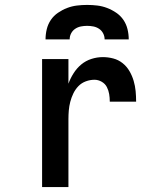

<svg xmlns="http://www.w3.org/2000/svg" viewBox="-20 -760 640 780"><path d="M151 0V-520H258V-420Q266 -442 279 -462.5Q292 -483 310 -498Q328 -513 351 -520.5Q374 -528 398 -528Q419 -528 440 -522.5Q461 -517 478 -503.5Q495 -490 506 -471Q517 -452 523 -431.5Q529 -411 531 -390Q533 -369 533 -347H426Q426 -363 423.5 -378Q421 -393 414 -406.5Q407 -420 393 -428Q379 -436 364 -436Q346 -436 328.5 -429.5Q311 -423 298.5 -410Q286 -397 278 -380.5Q270 -364 265.5 -346.5Q261 -329 259.5 -311.5Q258 -294 258 -276V0ZM165 -600Q165 -621 170 -641.5Q175 -662 186.5 -679Q198 -696 215.5 -708Q233 -720 252.5 -727.5Q272 -735 292.5 -737.5Q313 -740 334 -740Q355 -740 375.5 -737.5Q396 -735 415.5 -727.5Q435 -720 452.5 -708Q470 -696 481.5 -679Q493 -662 498 -641.5Q503 -621 503 -600H405Q405 -613 399 -624.5Q393 -636 382.5 -643Q372 -650 359.5 -652.5Q347 -655 334 -655Q321 -655 308.5 -652.5Q296 -650 285.5 -643Q275 -636 269 -624.5Q263 -613 263 -600Z"/></svg>

Font: Iosevka Custom SmBdEx
Style: Regular
Weight: 600
Width: 7
Monospace: yes
Designer: Belleve Invis
Foundry: Belleve Invis
Version: Version 11.2.4; ttfautohint (v1.8.4)